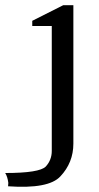

<svg xmlns="http://www.w3.org/2000/svg" viewBox="-120 -540 382 738"><path d="M123 -520 4 -460V-440H79V40Q79 75 56 100Q32 125 -100 125Q-91 139 -88 163Q-88 165 -89 176Q67 187 112 138Q162 85 162 12V-520Z"/></svg>

Font: Sawarabi Mincho
Style: Regular
Weight: 400
Version: Version 1.082; ttfautohint (v1.8.4.7-5d5b)